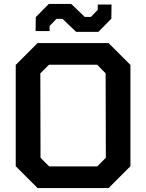

<svg xmlns="http://www.w3.org/2000/svg" viewBox="-20 -956 743 976"><path d="M367 -794 298 -860H267L232 -824V-798H161L162 -869L228 -936H342L411 -870H442L477 -906V-933H547L546 -861L480 -794ZM171 0 60 -111V-626L171 -737H532L643 -626V-111L532 0ZM230 -110H474L518 -154L517 -583L474 -627H229L185 -583L186 -154Z"/></svg>

Font: Tomorrow Medium
Style: Regular
Weight: 500
Designer: Tony de Marco, Monica Rizzolli
Foundry: Just in Type
Version: Version 2.002